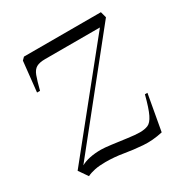

<svg xmlns="http://www.w3.org/2000/svg" viewBox="-126 -611 698 724"><g transform="rotate(-30 223.0 -249.5)"><path d="M73 -507H408L415 -481L62 -40Q95 -58 149 -58Q163 -58 194 -54Q225 -50 257.5 -45.5Q290 -41 309 -41Q330 -41 344.5 -47Q359 -53 371 -77.5Q383 -102 397 -156H408L380 0Q336 10 295.5 7Q255 4 217 -2.5Q179 -9 140 -9Q113 -9 93.5 -5Q74 -1 60 6L33 -33L376 -459H137Q113 -459 99.5 -451.5Q86 -444 78.5 -424Q71 -404 61 -365H48L62 -496Z"/></g></svg>

Font: Display Extralight
Style: Italic
Weight: 200
Italic angle: -2°
Designer: Latin by Veronika Burian and Jose Scaglione. Greek by Irene Vlachou. Cyrillic by Vera Evstafieva
Foundry: TypeTogether
Version: Version 3.002